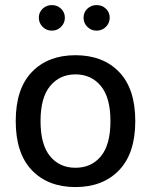

<svg xmlns="http://www.w3.org/2000/svg" viewBox="-20 -738 599 763"><path d="M279.8 -518.6Q389.2 -518.6 453.4 -451.9Q517.6 -385.3 517.6 -256.8Q517.6 -128.4 453.1 -61.5Q388.7 5.4 279.8 5.4Q170.9 5.4 106.7 -61.5Q42.5 -128.4 42.5 -256.8Q42.5 -385.3 106.7 -451.9Q170.9 -518.6 279.8 -518.6ZM279.8 -442.4Q217.3 -442.4 179.2 -396.2Q141.1 -350.1 141.1 -256.8Q141.1 -163.1 179 -117.2Q216.8 -71.3 279.8 -71.3Q343.3 -71.3 381.1 -117.2Q418.9 -163.1 418.9 -256.8Q418.9 -350.1 380.9 -396.2Q342.8 -442.4 279.8 -442.4ZM134.3 -667.5Q134.3 -689 149.4 -703.4Q164.6 -717.8 186 -717.8Q207.5 -717.8 222.7 -703.4Q237.8 -689 237.8 -667.5Q237.8 -646.5 222.7 -631.3Q207.5 -616.2 186 -616.2Q164.6 -616.2 149.4 -631.3Q134.3 -646.5 134.3 -667.5ZM312 -667.5Q312 -689 327.1 -703.4Q342.3 -717.8 363.8 -717.8Q385.7 -717.8 400.9 -703.4Q416 -689 416 -667.5Q416 -646.5 400.9 -631.3Q385.7 -616.2 363.8 -616.2Q342.3 -616.2 327.1 -631.3Q312 -646.5 312 -667.5Z"/></svg>

Font: Estedad-FD Medium
Style: Regular
Weight: 500
Designer: Amin Abedi
Version: Version 7.3